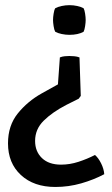

<svg xmlns="http://www.w3.org/2000/svg" viewBox="-20 -521 433 744"><path d="M384 154Q343.5 175.5 294.8 189.5Q246 203.5 194.5 203.5Q111 203.5 61 157.2Q11 111 11 34.5Q11 -34.5 49 -81.5Q87 -128.5 141.5 -159L204.5 -194L212 -298.5Q220.5 -302 230 -303Q239.5 -304 248.5 -304Q258 -304 268.5 -303Q279 -302 288 -298.5L293 -149.5L285 -138.5L237 -114.5Q183 -86.5 149.5 -53.5Q116 -20.5 116 25Q116 66 142.5 91.5Q169 117 216.5 117Q250.5 117 284.2 106Q318 95 348 79.5Q361 90.5 371.8 112Q382.5 133.5 384 154ZM249 -386Q234.5 -386 219 -389.2Q203.5 -392.5 194 -398Q190 -405 187.8 -419.5Q185.5 -434 185.5 -443.5Q185.5 -454 187.8 -468.2Q190 -482.5 194 -489Q203.5 -494.5 219 -497.8Q234.5 -501 249 -501Q264.5 -501 279.2 -497.8Q294 -494.5 304 -489Q307.5 -482.5 309.8 -468.2Q312 -454 312 -443.5Q312 -434 309.8 -419.5Q307.5 -405 304 -398Q282.5 -386 249 -386Z"/></svg>

Font: Signika Negative Light
Style: Regular
Weight: 400
Version: Version 2.001